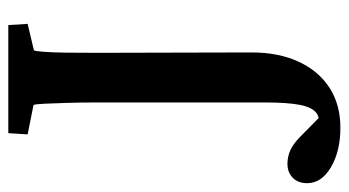

<svg xmlns="http://www.w3.org/2000/svg" viewBox="-286 -410 811 446"><g transform="rotate(-90 119.0 -187.5)"><path d="M224.6 -513.7Q222.7 -510.7 221.2 -491.2Q219.7 -471.7 219.2 -439.9Q218.8 -408.2 218.8 -365.2L219.7 -7.8Q219.7 54.7 198.2 101.1Q176.8 147.5 137.7 172.9Q98.6 198.2 44.9 198.2Q-9.8 198.2 -46.9 176.3Q-84 154.3 -84 121.1Q-84 99.6 -71.3 87.4Q-58.6 75.2 -39.1 75.2Q-22.5 75.2 -7.3 82Q7.8 88.9 23.4 104.5L85.9 166L39.1 148.4Q64.5 152.3 78.1 143.1Q91.8 133.8 97.7 105Q103.5 76.2 103.5 23.4V-368.2Q103.5 -406.2 102.5 -437Q101.6 -467.8 100.6 -488.8Q99.6 -509.8 97.7 -514.6L29.3 -528.3L32.2 -573.2H283.2L286.1 -528.3Z"/></g></svg>

Font: Crimson Pro SemiBold
Style: Regular
Weight: 600
Designer: Jacques Le Bailly
Foundry: Baron von Fonthausen
Version: Version 1.003